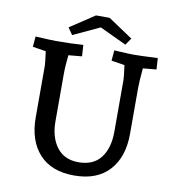

<svg xmlns="http://www.w3.org/2000/svg" viewBox="-95 -969 981 1069"><g transform="rotate(10 395.5 -434.5)"><path d="M129 -267V-558Q129 -572 120 -639L45 -651L50 -710Q140 -705 166 -705Q248 -705 320 -710L324 -646L248 -639Q241 -580 241 -528V-264Q241 -174 283.5 -118Q326 -62 406 -62Q490 -62 532 -116.5Q574 -171 574 -264V-558Q574 -572 565 -639L490 -651L495 -710Q583 -705 601 -705Q646 -705 741 -710L745 -646L669 -639Q662 -560 662 -528V-267Q662 -136 593 -60.5Q524 15 395 15Q266 15 197.5 -60.5Q129 -136 129 -267ZM399 -823 249 -753 222 -792 361 -884H438L577 -791L550 -752Z"/></g></svg>

Font: Andada Pro SemiBold
Style: Regular
Weight: 600
Designer: Carolina Giovagnoli
Foundry: Huerta Tipografica
Version: Version 3.005